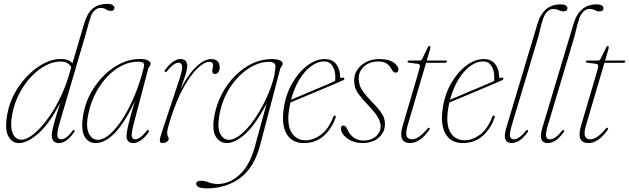

<svg xmlns="http://www.w3.org/2000/svg" viewBox="-20 -742 3296 1006"><path d="M368.5 -49.5Q329 7.5 289 7.5Q251.5 7.5 251.5 -33Q251.5 -44 255.2 -62.5Q259 -81 268.5 -114.5Q278 -148 296.5 -205Q240 -95.5 182.5 -44Q125 7.5 78.5 7.5Q42 7.5 22.8 -29.8Q3.5 -67 19 -148Q29 -202.5 57 -253.5Q85 -304.5 124.2 -344.8Q163.5 -385 208.5 -409Q253.5 -433 298.5 -433Q323 -433 337.5 -426.5Q352 -420 359.5 -410L421 -618.5Q436 -671 464.8 -696.2Q493.5 -721.5 542 -721.5Q560.5 -721.5 570 -715.8Q579.5 -710 579.5 -701.5Q579.5 -695 575.2 -690Q571 -685 561 -685Q546 -685 535.5 -692.8Q525 -700.5 506.5 -700.5Q489.5 -700.5 474.5 -686Q459.5 -671.5 453.5 -647Q446 -627.5 442 -610.8Q438 -594 431.5 -571.5L293.5 -101.5Q279 -52 280.5 -32Q282 -12 300 -12Q311 -12 325 -20.5Q339 -29 359 -55.5Q364 -63 369.5 -59.5Q373.5 -56.5 368.5 -49.5ZM45 -147.5Q31.5 -79.5 46 -44.8Q60.5 -10 92.5 -10Q118.5 -10 152.5 -36.5Q186.5 -63 222.2 -109.5Q258 -156 289.2 -217.2Q320.5 -278.5 341 -347.5L353.5 -390Q346.5 -403 333.2 -411.2Q320 -419.5 296.5 -419.5Q257.5 -419.5 217.5 -398Q177.5 -376.5 142.2 -338.8Q107 -301 81.2 -251.8Q55.5 -202.5 45 -147.5Z M681.5 -96.5Q668 -45 670.5 -28.5Q673 -12 688 -12Q699 -12 712.8 -20.8Q726.5 -29.5 747 -54Q753 -62.5 759 -59.5Q763 -56 757.5 -47.5Q718 7.5 677.5 7.5Q662 7.5 652.5 -1.5Q643 -10.5 643 -29Q643 -40.5 646.8 -61.2Q650.5 -82 660 -118.2Q669.5 -154.5 687 -212.5Q639 -108.5 586.5 -50.5Q534 7.5 481 7.5Q439 7.5 420.5 -32.2Q402 -72 419 -155.5Q430.5 -211 459.2 -261.2Q488 -311.5 528 -350Q568 -388.5 615.2 -410.8Q662.5 -433 711.5 -433Q740 -433 754.5 -425.8Q769 -418.5 769 -408.5Q769 -401 763.5 -394.5Q758 -388 756 -380.5ZM443.5 -147.5Q428.5 -79.5 444.8 -44.5Q461 -9.5 491.5 -9.5Q523.5 -9.5 558.8 -41.5Q594 -73.5 627.8 -128Q661.5 -182.5 689.2 -251.2Q717 -320 734.5 -393.5Q737 -406.5 730.5 -412.5Q724 -418.5 703 -418.5Q646 -418.5 593.2 -383.5Q540.5 -348.5 500.5 -287.2Q460.5 -226 443.5 -147.5Z M845 -365.5Q840.5 -368.5 845 -375.5Q864 -402.5 885 -417.5Q906 -432.5 926 -432.5Q961 -432.5 961 -396Q961 -381.5 954.2 -357.5Q947.5 -333.5 926 -274.5Q964.5 -350.5 1007.5 -391.5Q1050.5 -432.5 1086.5 -432.5Q1131 -432.5 1131 -388Q1131 -373 1124 -363.8Q1117 -354.5 1106.5 -354.5Q1092 -354.5 1092 -369Q1092 -377 1094 -383.5Q1096 -390 1096 -399Q1096 -418 1077 -418Q1050.5 -418 1015 -384.2Q979.5 -350.5 942.5 -284.8Q905.5 -219 875 -123.5Q864.5 -90 860.2 -74Q856 -58 856 -46Q856 -32.5 860 -27.5Q864 -22.5 864 -15Q864 -5.5 854.2 1Q844.5 7.5 831.5 7.5Q818 7.5 817.5 -4.5Q817 -16.5 827.5 -48L921 -329.5Q936.5 -377.5 934.2 -395.5Q932 -413.5 915.5 -413.5Q904.5 -413.5 890.5 -404Q876.5 -394.5 855 -369.5Q849 -362.5 845 -365.5Z M1344 14.5Q1311.5 138 1237.2 191.5Q1163 245 1064 245Q1033.5 245 1020.8 238Q1008 231 1008 221.5Q1008 205 1033 205Q1053 205 1073.8 213.5Q1094.5 222 1122 222Q1181 222 1234.5 174Q1288 126 1315 27.5L1377.5 -201Q1321.5 -93 1267.8 -42.8Q1214 7.5 1168.5 7.5Q1131.5 7.5 1110.2 -27Q1089 -61.5 1104 -139Q1115.5 -199 1143.8 -252Q1172 -305 1212.8 -345.8Q1253.5 -386.5 1302.2 -409.5Q1351 -432.5 1403.5 -432.5Q1430 -432.5 1445.5 -426Q1461 -419.5 1461 -408.5Q1461 -400.5 1455.5 -394.5Q1450 -388.5 1448 -381ZM1130 -142Q1117 -71.5 1134 -40.5Q1151 -9.5 1178.5 -9.5Q1208 -9.5 1241.2 -36.8Q1274.5 -64 1306.2 -108Q1338 -152 1364 -203.8Q1390 -255.5 1406 -305.2Q1422 -355 1423 -392.5Q1424 -418 1390 -418Q1335.5 -418 1281.2 -382.2Q1227 -346.5 1185.8 -284.2Q1144.5 -222 1130 -142Z M1737 -121.5Q1717 -66.5 1675.5 -29.5Q1634 7.5 1571.5 7.5Q1511.5 7.5 1483 -38.2Q1454.5 -84 1466 -169Q1475.5 -242.5 1509 -302.2Q1542.5 -362 1588.5 -397.2Q1634.5 -432.5 1682 -432.5Q1721.5 -432.5 1741.8 -405.8Q1762 -379 1762 -340.5Q1762 -330.5 1772.5 -334.5Q1781 -337.5 1784 -332Q1786.5 -326 1776.5 -321Q1759 -313 1722.2 -297.5Q1685.5 -282 1642.2 -263.8Q1599 -245.5 1560.5 -229.5Q1522 -213.5 1501.5 -205Q1497 -185 1494 -164Q1483 -86 1508.2 -46.5Q1533.5 -7 1580.5 -7Q1621 -7 1660.8 -35.5Q1700.5 -64 1725.5 -128Q1729 -136.5 1734 -136.5Q1742.5 -136.5 1737 -121.5ZM1678.5 -420Q1644.5 -420.5 1610.8 -395.8Q1577 -371 1549.2 -326Q1521.5 -281 1505 -219.5Q1524.5 -227.5 1555.2 -240.5Q1586 -253.5 1620.2 -268Q1654.5 -282.5 1685.2 -295.5Q1716 -308.5 1736 -317.5Q1737 -324.5 1737 -338Q1737 -374 1721.5 -397.2Q1706 -420.5 1678.5 -420Z M1884.5 -5.5Q1925 -5.5 1949.8 -27.5Q1974.5 -49.5 1974.5 -80Q1974.5 -101 1961.2 -125.2Q1948 -149.5 1906.5 -193.5Q1877.5 -224 1862 -244.8Q1846.5 -265.5 1841 -282.8Q1835.5 -300 1835.5 -320.5Q1835.5 -367 1873.2 -399.8Q1911 -432.5 1968 -432.5Q2016 -432.5 2041.8 -414.8Q2067.5 -397 2067.5 -377Q2067.5 -361.5 2053 -361.5Q2047 -361.5 2041.8 -365.5Q2036.5 -369.5 2030.5 -381Q2010.5 -420 1963.5 -420Q1917.5 -420 1888.5 -394.8Q1859.5 -369.5 1859.5 -331Q1859.5 -315 1864 -298.8Q1868.5 -282.5 1883 -261.5Q1897.5 -240.5 1927 -210Q1956 -181 1971 -161Q1986 -141 1991.5 -125.2Q1997 -109.5 1997 -92Q1997 -49 1964.2 -20.8Q1931.5 7.5 1877.5 7.5Q1847 7.5 1821.8 -4Q1796.5 -15.5 1781.5 -33Q1766.5 -50.5 1766.5 -68.5Q1766.5 -84.5 1779.5 -84.5Q1784.5 -84.5 1789.5 -80.2Q1794.5 -76 1799.5 -65Q1814 -33 1836.2 -19.2Q1858.5 -5.5 1884.5 -5.5Z M2169.5 -407.5 2123.5 -413.5Q2115.5 -414.5 2115.5 -419.5Q2115.5 -425 2124 -425H2178.5Q2188 -425 2191 -431.5L2221.5 -493Q2225 -501 2229.5 -501Q2235 -501 2235 -494.5Q2235 -490 2231.5 -478L2216 -425H2316.5Q2322 -425 2322 -421Q2322 -413 2306.5 -413H2212.5L2116.5 -87.5Q2104 -45.5 2110.5 -28.8Q2117 -12 2138.5 -12Q2172.5 -12 2218 -66Q2225.5 -75 2230 -72Q2234.5 -69 2228 -59.5Q2205.5 -28 2180.5 -10.2Q2155.5 7.5 2129 7.5Q2063.5 7.5 2089.5 -81.5L2175 -372Q2181 -391.5 2179.8 -398.8Q2178.5 -406 2169.5 -407.5Z M2570 -121.5Q2550 -66.5 2508.5 -29.5Q2467 7.5 2404.5 7.5Q2344.5 7.5 2316 -38.2Q2287.5 -84 2299 -169Q2308.5 -242.5 2342 -302.2Q2375.5 -362 2421.5 -397.2Q2467.5 -432.5 2515 -432.5Q2554.5 -432.5 2574.8 -405.8Q2595 -379 2595 -340.5Q2595 -330.5 2605.5 -334.5Q2614 -337.5 2617 -332Q2619.5 -326 2609.5 -321Q2592 -313 2555.2 -297.5Q2518.5 -282 2475.2 -263.8Q2432 -245.5 2393.5 -229.5Q2355 -213.5 2334.5 -205Q2330 -185 2327 -164Q2316 -86 2341.2 -46.5Q2366.5 -7 2413.5 -7Q2454 -7 2493.8 -35.5Q2533.5 -64 2558.5 -128Q2562 -136.5 2567 -136.5Q2575.5 -136.5 2570 -121.5ZM2511.5 -420Q2477.5 -420.5 2443.8 -395.8Q2410 -371 2382.2 -326Q2354.5 -281 2338 -219.5Q2357.5 -227.5 2388.2 -240.5Q2419 -253.5 2453.2 -268Q2487.5 -282.5 2518.2 -295.5Q2549 -308.5 2569 -317.5Q2570 -324.5 2570 -338Q2570 -374 2554.5 -397.2Q2539 -420.5 2511.5 -420Z M2916.5 -719Q2936 -719 2944.5 -713.2Q2953 -707.5 2953 -699.5Q2953 -682.5 2933.5 -682.5Q2919 -682.5 2907.2 -688.8Q2895.5 -695 2877.5 -695Q2860 -695 2844.5 -677.5Q2829 -660 2824 -638Q2816.5 -616.5 2812 -595.8Q2807.5 -575 2800.5 -549.5L2661.5 -85.5Q2648.5 -42 2652.5 -27Q2656.5 -12 2671 -12Q2683 -12 2698 -20.5Q2713 -29 2734 -55Q2739.5 -63 2745 -60Q2749.5 -57 2744.5 -49.5Q2722.5 -19 2701.8 -5.8Q2681 7.5 2659.5 7.5Q2636.5 7.5 2628.2 -11Q2620 -29.5 2633 -73.5L2796 -617Q2826.5 -719 2916.5 -719Z M3105.5 -719Q3125 -719 3133.5 -713.2Q3142 -707.5 3142 -699.5Q3142 -682.5 3122.5 -682.5Q3108 -682.5 3096.2 -688.8Q3084.5 -695 3066.5 -695Q3049 -695 3033.5 -677.5Q3018 -660 3013 -638Q3005.5 -616.5 3001 -595.8Q2996.5 -575 2989.5 -549.5L2850.5 -85.5Q2837.5 -42 2841.5 -27Q2845.5 -12 2860 -12Q2872 -12 2887 -20.5Q2902 -29 2923 -55Q2928.5 -63 2934 -60Q2938.5 -57 2933.5 -49.5Q2911.5 -19 2890.8 -5.8Q2870 7.5 2848.5 7.5Q2825.5 7.5 2817.2 -11Q2809 -29.5 2822 -73.5L2985 -617Q3015.5 -719 3105.5 -719Z M3104 -407.5 3058 -413.5Q3050 -414.5 3050 -419.5Q3050 -425 3058.5 -425H3113Q3122.5 -425 3125.5 -431.5L3156 -493Q3159.5 -501 3164 -501Q3169.5 -501 3169.5 -494.5Q3169.5 -490 3166 -478L3150.5 -425H3251Q3256.5 -425 3256.5 -421Q3256.5 -413 3241 -413H3147L3051 -87.5Q3038.5 -45.5 3045 -28.8Q3051.5 -12 3073 -12Q3107 -12 3152.5 -66Q3160 -75 3164.5 -72Q3169 -69 3162.5 -59.5Q3140 -28 3115 -10.2Q3090 7.5 3063.5 7.5Q2998 7.5 3024 -81.5L3109.5 -372Q3115.5 -391.5 3114.2 -398.8Q3113 -406 3104 -407.5Z"/></svg>

Font: Fraunces 144pt Soft Thin
Style: Italic
Weight: 100
Italic angle: -16°
Version: Version 1.000;[0bf87f6ff]